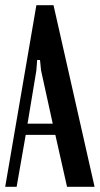

<svg xmlns="http://www.w3.org/2000/svg" viewBox="-25 -719 384 739"><path d="M115 -699H181L339 0H233L188 -200H74L39 0H-5ZM115 -448 81 -243H178L133 -448L129 -488H118Z"/></svg>

Font: Moniqa Paragraph
Style: Bold
Weight: 700
Designer: Rajesh Rajput
Foundry: Rajesh Rajput
Version: Version 1.000